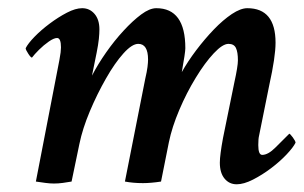

<svg xmlns="http://www.w3.org/2000/svg" viewBox="-20 -452 756 478"><path d="M569.3 6.8Q550.8 6.8 539.1 -7.3Q527.3 -21.5 527.3 -46.9Q527.3 -56.6 529.3 -71.8Q531.2 -86.9 535.2 -108.4L563.5 -247.1Q572.3 -287.1 572.3 -301.8Q572.3 -322.3 567.4 -332.5Q562.5 -342.8 548.8 -342.8Q534.2 -342.8 512.2 -319.3Q490.2 -295.9 467.3 -258.3Q444.3 -220.7 426.3 -178.2Q408.2 -135.7 400.4 -97.7L380.9 0Q368.2 2 356.9 2.9Q345.7 3.9 335.9 3.9Q323.2 3.9 312.5 2.9Q301.8 2 291 0L341.8 -256.8Q345.7 -273.4 347.2 -285.2Q348.6 -296.9 348.6 -303.7Q348.6 -342.8 324.2 -342.8Q308.6 -342.8 287.1 -318.8Q265.6 -294.9 243.7 -256.3Q221.7 -217.8 203.6 -174.8Q185.5 -131.8 177.7 -93.8L158.2 0Q147.5 2 136.2 3.4Q125 4.9 114.3 4.9Q104.5 4.9 93.3 3.4Q82 2 69.3 0L127.9 -302.7Q129.9 -313.5 130.9 -321.3Q131.8 -329.1 131.8 -334Q131.8 -357.4 122.1 -357.4Q114.3 -357.4 101.6 -348.6Q88.9 -339.8 77.1 -328.1Q65.4 -316.4 59.6 -308.6Q56.6 -308.6 50.3 -318.4Q43.9 -328.1 43.9 -332Q49.8 -343.8 65.9 -360.4Q82 -377 103.5 -393.1Q125 -409.2 146.5 -420.4Q168 -431.6 184.6 -431.6Q203.1 -431.6 215.3 -417.5Q227.5 -403.3 227.5 -378.9Q227.5 -369.1 226.1 -355Q224.6 -340.8 220.7 -321.3L209 -263.7Q223.6 -292 244.1 -321.3Q264.6 -350.6 287.6 -375.5Q310.5 -400.4 331.5 -416Q352.5 -431.6 369.1 -431.6Q441.4 -431.6 441.4 -332Q441.4 -321.3 432.6 -272.5Q447.3 -298.8 468.3 -326.7Q489.3 -354.5 512.2 -378.4Q535.2 -402.3 557.1 -417Q579.1 -431.6 595.7 -431.6Q666 -431.6 666 -345.7Q666 -328.1 662.1 -301.8Q658.2 -275.4 650.4 -240.2L625 -114.3Q624 -110.4 623.5 -104.5Q623 -98.6 623 -90.8Q623 -66.4 632.8 -66.4Q647.5 -66.4 666 -85Q684.6 -103.5 700.2 -119.1Q702.1 -119.1 709 -109.9Q715.8 -100.6 715.8 -96.7Q710 -85 693.4 -67.4Q676.8 -49.8 654.8 -33.2Q632.8 -16.6 609.9 -4.9Q586.9 6.8 569.3 6.8Z"/></svg>

Font: Crimson Text SemiBold
Style: Italic
Weight: 600
Italic angle: -11°
Designer: Sebastian Kosch
Foundry: Sebastian Kosch
Version: Version 1.100; ttfautohint (v1.8.4)